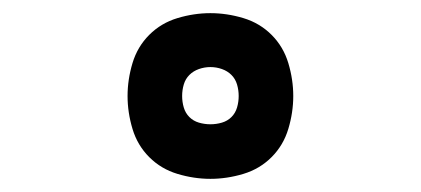

<svg xmlns="http://www.w3.org/2000/svg" viewBox="-20 -803 640 292"><path d="M300 -531Q275 -531 250 -538.5Q225 -546 207 -564Q189 -582 181.5 -607Q174 -632 174 -657Q174 -682 181.5 -707Q189 -732 207 -750Q225 -768 250 -775.5Q275 -783 300 -783Q325 -783 350 -775.5Q375 -768 393 -750Q411 -732 418.5 -707Q426 -682 426 -657Q426 -632 418.5 -607Q411 -582 393 -564Q375 -546 350 -538.5Q325 -531 300 -531ZM300 -614Q309 -614 317.5 -616.5Q326 -619 332 -625Q338 -631 340.5 -639.5Q343 -648 343 -657Q343 -666 340.5 -674.5Q338 -683 332 -689Q326 -695 317.5 -698Q309 -701 300 -701Q291 -701 282.5 -698Q274 -695 268 -689Q262 -683 259.5 -674.5Q257 -666 257 -657Q257 -648 259.5 -639.5Q262 -631 268 -625Q274 -619 282.5 -616.5Q291 -614 300 -614Z"/></svg>

Font: Iosevka HT Extended
Style: Bold
Weight: 700
Width: 7
Monospace: yes
Designer: Belleve Invis
Foundry: Belleve Invis
Version: Version 32.3.0; ttfautohint (v1.8.4)